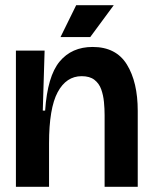

<svg xmlns="http://www.w3.org/2000/svg" viewBox="-20 -716 583 736"><path d="M41 0V-272V-522H151L144 -292H153Q162 -424 208.5 -480Q255 -536 335 -536Q425 -536 466.5 -468.5Q508 -401 508 -291V0H381V-275Q381 -299 378.5 -325Q376 -351 368 -373.5Q360 -396 342 -410Q324 -424 293 -424Q234 -424 201 -362.5Q168 -301 168 -166V0ZM326 -574H212L272 -696H416Z"/></svg>

Font: Bricolage Grotesque 48pt SemiBold
Style: Regular
Weight: 600
Designer: Mathieu Triay
Foundry: Atelier Triay
Version: Version 1.000; ttfautohint (v1.8.4.7-5d5b);gftools[0.9.32]